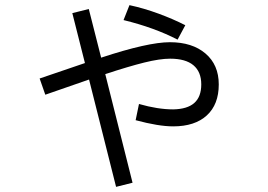

<svg xmlns="http://www.w3.org/2000/svg" viewBox="-20 -650 1040 746"><path d="M670 -496Q579 -543 460 -572L483 -630Q539 -618 596 -597Q653 -576 700 -552ZM830 -322Q830 -244 783.5 -201.5Q737 -159 653 -159Q596 -159 507 -183L520 -246Q593 -225 653 -225Q708 -226 735 -250Q762 -274 762 -322Q762 -371 731.5 -396.5Q701 -422 641 -422Q601 -422 540.5 -407Q480 -392 389 -362L495 60L431 76L326 -341L156 -282L134 -345L310 -405L261 -599L325 -615L373 -426Q555 -486 640 -486Q727 -486 778.5 -442Q830 -398 830 -322Z"/></svg>

Font: PlemolJP35 Console
Style: Regular
Weight: 400
Version: v2.0.3; ttfautohint (v1.8.4.7-5d5b-dirty) -l 6 -r 45 -G 200 